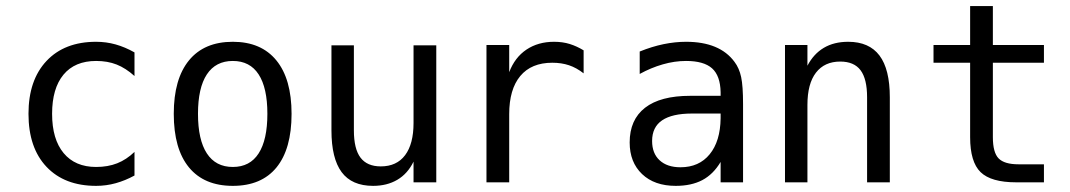

<svg xmlns="http://www.w3.org/2000/svg" viewBox="-20 -603 3540 635"><path d="M424.8 -22.5Q394.5 -5.9 362.8 2.9Q331.1 11.7 297.9 11.7Q193.4 11.7 133.8 -51.3Q74.2 -114.3 74.2 -226.6Q74.2 -337.9 133.8 -401.4Q193.4 -464.8 297.9 -464.8Q331.1 -464.8 362.3 -456.1Q393.6 -447.3 424.8 -429.7V-351.6Q395.5 -377.9 365.7 -389.6Q335.9 -401.4 297.9 -401.4Q227.5 -401.4 189.9 -356Q152.3 -310.5 152.3 -226.6Q152.3 -142.6 190.4 -96.7Q228.5 -50.8 297.9 -50.8Q336.9 -50.8 367.7 -63Q398.4 -75.2 424.8 -100.6Z M750 -401.4Q693.4 -401.4 664.1 -356.9Q634.8 -312.5 634.8 -226.6Q634.8 -140.6 664.1 -95.7Q693.4 -50.8 750 -50.8Q806.6 -50.8 835.4 -95.7Q864.3 -140.6 864.3 -226.6Q864.3 -312.5 835.4 -356.9Q806.6 -401.4 750 -401.4ZM750 -464.8Q843.8 -464.8 894 -403.3Q944.3 -341.8 944.3 -226.6Q944.3 -110.4 894.5 -49.3Q844.7 11.7 750 11.7Q655.3 11.7 605 -49.3Q554.7 -110.4 554.7 -226.6Q554.7 -341.8 605 -403.3Q655.3 -464.8 750 -464.8Z M1076.2 -171.9V-453.1H1150.4V-171.9Q1150.4 -110.4 1172.4 -81.5Q1194.3 -52.7 1239.3 -52.7Q1292 -52.7 1319.8 -89.8Q1347.7 -127 1347.7 -196.3V-453.1H1422.9V0H1347.7V-68.4Q1328.1 -28.3 1293.9 -8.3Q1259.8 11.7 1213.9 11.7Q1143.6 11.7 1109.9 -33.7Q1076.2 -79.1 1076.2 -171.9Z M1910.2 -360.4Q1886.7 -378.9 1861.8 -387.2Q1836.9 -395.5 1806.6 -395.5Q1737.3 -395.5 1700.7 -351.6Q1664.1 -307.6 1664.1 -225.6V0H1588.9V-454.1H1664.1V-364.3Q1682.6 -413.1 1721.2 -439Q1759.8 -464.8 1812.5 -464.8Q1840.8 -464.8 1864.3 -457.5Q1887.7 -450.2 1910.2 -436.5Z M2293 -227.5H2268.6Q2203.1 -227.5 2169.9 -205.1Q2136.7 -182.6 2136.7 -136.7Q2136.7 -95.7 2161.6 -72.8Q2186.5 -49.8 2230.5 -49.8Q2292 -49.8 2327.1 -92.8Q2362.3 -135.7 2363.3 -211.9V-227.5ZM2437.5 -258.8V0H2363.3V-67.4Q2338.9 -26.4 2302.7 -7.3Q2266.6 11.7 2214.8 11.7Q2144.5 11.7 2103.5 -27.3Q2062.5 -66.4 2062.5 -131.8Q2062.5 -207 2113.3 -246.6Q2164.1 -286.1 2262.7 -286.1H2363.3V-297.9Q2362.3 -352.5 2335 -377Q2307.6 -401.4 2249 -401.4Q2210.9 -401.4 2171.9 -390.1Q2132.8 -378.9 2095.7 -358.4V-432.6Q2136.7 -449.2 2174.8 -457Q2212.9 -464.8 2249 -464.8Q2304.7 -464.8 2344.7 -448.2Q2384.8 -431.6 2409.2 -398.4Q2424.8 -377.9 2431.2 -348.1Q2437.5 -318.4 2437.5 -258.8Z M2922.9 -281.2V0H2847.7V-281.2Q2847.7 -341.8 2826.2 -370.6Q2804.7 -399.4 2758.8 -399.4Q2707 -399.4 2678.7 -362.8Q2650.4 -326.2 2650.4 -255.9V0H2576.2V-454.1H2650.4V-385.7Q2670.9 -424.8 2704.6 -444.8Q2738.3 -464.8 2785.2 -464.8Q2854.5 -464.8 2888.7 -419.4Q2922.9 -374 2922.9 -281.2Z M3263.7 -583V-454.1H3432.6V-395.5H3263.7V-149.4Q3263.7 -98.6 3282.7 -79.1Q3301.8 -59.6 3348.6 -59.6H3432.6V0H3340.8Q3257.8 0 3223.1 -33.7Q3188.5 -67.4 3188.5 -149.4V-395.5H3067.4V-454.1H3188.5V-583Z"/></svg>

Font: BabelStone Xiangqi Colour
Style: Regular
Weight: 400
Designer: Andrew West
Foundry: BabelStone
Version: Version 11.001 November 01, 2021